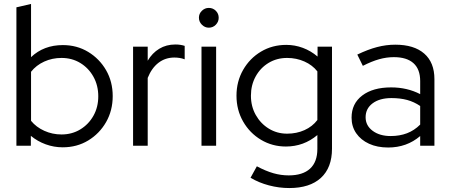

<svg xmlns="http://www.w3.org/2000/svg" viewBox="-20 -737 2278 971"><path d="M63 0V-700L137 -717V-448Q201 -509 298 -509Q369 -509 426 -474.5Q483 -440 516.5 -382Q550 -324 550 -251Q550 -178 516.5 -119.5Q483 -61 426 -26.5Q369 8 297 8Q253 8 211.5 -7Q170 -22 136 -50V0ZM291 -57Q344 -57 386 -82.5Q428 -108 452.5 -151.5Q477 -195 477 -250Q477 -305 452.5 -349Q428 -393 386 -418.5Q344 -444 291 -444Q244 -444 203.5 -425.5Q163 -407 137 -374V-126Q163 -94 204 -75.5Q245 -57 291 -57Z M653 0V-501H727V-430Q750 -469 785.5 -490.5Q821 -512 867 -512Q893 -512 914 -505V-437Q901 -442 888 -444Q875 -446 862 -446Q816 -446 781.5 -419.5Q747 -393 727 -343V0Z M999 0V-501H1073V0ZM1035.9 -597Q1016 -597 1001 -612Q986 -627 986 -647.5Q986 -668 1001 -682.5Q1016 -697 1035.9 -697Q1057 -697 1071.5 -682.5Q1086 -668.1 1086 -647Q1086 -627 1071.5 -612Q1057 -597 1035.9 -597Z M1443 214Q1391 214 1340 200.5Q1289 187 1247 162L1279 104Q1324 128 1362.5 139Q1401 150 1440 150Q1511 150 1548 116Q1585 82 1585 16V-54Q1516 4 1426 4Q1357 4 1300 -30Q1243 -64 1209.5 -122.5Q1176 -181 1176 -253Q1176 -325 1209.5 -383.5Q1243 -442 1300 -476Q1357 -510 1428 -510Q1471 -510 1511.5 -495Q1552 -480 1586 -451V-501H1659V15Q1659 111 1603 162.5Q1547 214 1443 214ZM1432 -61Q1480 -61 1520 -79Q1560 -97 1585 -130V-376Q1560 -408 1519.5 -426Q1479 -444 1432 -444Q1380 -444 1338.5 -419Q1297 -394 1273 -350.5Q1249 -307 1249 -253Q1249 -199 1273.5 -155.5Q1298 -112 1339.5 -86.5Q1381 -61 1432 -61Z M1943 9Q1888 9 1846.5 -10Q1805 -29 1781.5 -63Q1758 -97 1758 -142Q1758 -213 1812 -254Q1866 -295 1958 -295Q2039 -295 2105 -261V-327Q2105 -387 2071 -417.5Q2037 -448 1972 -448Q1935 -448 1897.5 -437.5Q1860 -427 1815 -404L1787 -461Q1841 -487 1887 -499Q1933 -511 1979 -511Q2074 -511 2125.5 -466Q2177 -421 2177 -337V0H2105V-49Q2071 -20 2030.5 -5.5Q1990 9 1943 9ZM1829 -144Q1829 -102 1864.5 -75.5Q1900 -49 1956 -49Q2001 -49 2038 -63Q2075 -77 2105 -107V-201Q2074 -222 2039 -231.5Q2004 -241 1960 -241Q1900 -241 1864.5 -214.5Q1829 -188 1829 -144Z"/></svg>

Font: Red Hat Display
Style: Regular
Weight: 300
Designer: Pentagram, MCKL
Foundry: Pentagram, MCKL
Version: Version 1.023